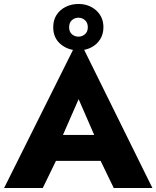

<svg xmlns="http://www.w3.org/2000/svg" viewBox="-23 -936 778 956"><path d="M184.5 -135H554.5L543.8 -264.3H195.8ZM368.5 -442.3 466.7 -216.7 460.2 -171.8 543.3 0H735.8L368.5 -743.7L-2.5 0H190L276.8 -178.5L269.8 -216.8ZM242 -800.2Q242 -747.3 278.8 -716.2Q315.7 -685.2 367.5 -685.2Q402.5 -685.2 430.9 -699.6Q459.3 -714 475.7 -740.2Q492 -766.5 492 -800.2Q492 -851.7 456.2 -883.9Q420.3 -916.2 367.5 -916.2Q332.3 -916.2 303.5 -901.6Q274.7 -887 258.3 -861.3Q242 -835.5 242 -800.2ZM321.2 -800.2Q321.2 -823 334.8 -835.4Q348.5 -847.8 367.5 -847.8Q386.5 -847.8 400.3 -835.4Q414.2 -823 414.2 -800.2Q414.2 -778 400.3 -765.8Q386.5 -753.5 367.5 -753.5Q348.5 -753.5 334.8 -765.8Q321.2 -778 321.2 -800.2Z"/></svg>

Font: Jost* Book
Style: Regular
Weight: 400
Version: Version 3.000